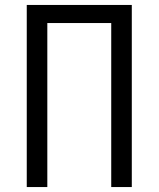

<svg xmlns="http://www.w3.org/2000/svg" viewBox="-20 -755 640 775"><path d="M88 0V-735H512V0H429V-662H171V0Z"/></svg>

Font: Zed Mono Extended
Style: Regular
Weight: 400
Width: 7
Monospace: yes
Designer: Belleve Invis
Foundry: Belleve Invis
Version: Version 1.0.0; ttfautohint (v1.8.4)